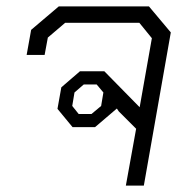

<svg xmlns="http://www.w3.org/2000/svg" viewBox="-20 -578 597 598"><path d="M512 -477 428 0H372L404 -177L350 -231L344 -240L276 -182H206L159 -239L171 -306L229 -356H305L415 -244L453 -459L414 -507H183L129 -461L119 -407H63L77 -485L163 -558H444ZM302 -290 281 -315H241L212 -290L205 -248L225 -223H265L295 -248Z"/></svg>

Font: Chakra Petch Light
Style: Italic
Weight: 300
Italic angle: -10°
Designer: Katatrad Aksorn Co.,Ltd.
Foundry: Cadson Demak Co.,Ltd.
Version: Version 1.000; ttfautohint (v1.6)